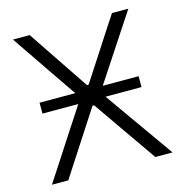

<svg xmlns="http://www.w3.org/2000/svg" viewBox="-105 -812 881 911"><g transform="rotate(-15 335.0 -356.5)"><path d="M39 0Q70.5 -48 102.8 -97.5Q135 -147 170.5 -202L259 -337.5H83V-391H258.5L184.5 -499Q150 -549.5 115 -601Q80 -652.5 38.5 -713H121Q154.5 -663 186.5 -615.2Q218.5 -567.5 247.5 -524.5L322 -413.5H330L403 -525.5Q431 -569 462.2 -617Q493.5 -665 525 -713H605.5Q568.5 -657 535 -606Q501.5 -554.5 472.5 -511L393.5 -391H569.5V-337.5H393L476.5 -219Q517 -161.5 554.5 -109Q591.5 -56.5 631.5 0H547Q513 -49 482.2 -93.2Q451.5 -137.5 423 -178L330 -312H322L234.5 -177.5Q206.5 -134.5 179 -91.8Q151.5 -49 119.5 0Z"/></g></svg>

Font: Heraclito Light
Style: Regular
Weight: 300
Designer: Kostas Bartsokas (font) & Cristiano Sobral (main changes)
Foundry: Kostas Bartsokas (font) & Cristiano Sobral (main changes)
Version: Version 1.00;July 8, 2020;FontCreator 13.0.0.2655 64-bit